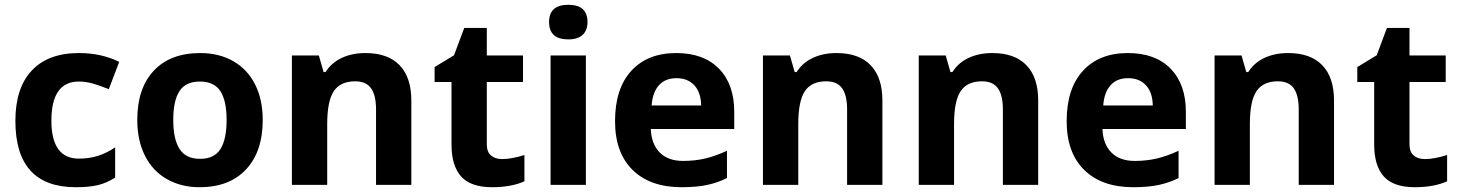

<svg xmlns="http://www.w3.org/2000/svg" viewBox="-20 -780 6157 810"><path d="M299.8 9.8Q44.9 9.8 44.9 -270Q44.9 -409.2 114.3 -482.7Q183.6 -556.2 313 -556.2Q407.7 -556.2 482.9 -519L439 -403.8Q403.8 -418 373.5 -427Q343.3 -436 313 -436Q196.8 -436 196.8 -271Q196.8 -110.8 313 -110.8Q356 -110.8 392.6 -122.3Q429.2 -133.8 465.8 -158.2V-30.8Q429.7 -7.8 392.8 1Q356 9.8 299.8 9.8Z M710.9 -273.9Q710.9 -192.9 737.5 -151.4Q764.2 -109.9 824.2 -109.9Q883.8 -109.9 909.9 -151.1Q936 -192.4 936 -273.9Q936 -355 909.7 -395.5Q883.3 -436 823.2 -436Q763.7 -436 737.3 -395.8Q710.9 -355.5 710.9 -273.9ZM1088.4 -273.9Q1088.4 -140.6 1018.1 -65.4Q947.8 9.8 822.3 9.8Q743.7 9.8 683.6 -24.7Q623.5 -59.1 591.3 -123.5Q559.1 -188 559.1 -273.9Q559.1 -407.7 628.9 -481.9Q698.7 -556.2 825.2 -556.2Q903.8 -556.2 963.9 -522Q1023.9 -487.8 1056.2 -423.8Q1088.4 -359.9 1088.4 -273.9Z M1715.3 0H1566.4V-318.8Q1566.4 -377.9 1545.4 -407.5Q1524.4 -437 1478.5 -437Q1416 -437 1388.2 -395.3Q1360.4 -353.5 1360.4 -256.8V0H1211.4V-545.9H1325.2L1345.2 -476.1H1353.5Q1378.4 -515.6 1422.1 -535.9Q1465.8 -556.2 1521.5 -556.2Q1616.7 -556.2 1666 -504.6Q1715.3 -453.1 1715.3 -356Z M2098.6 -108.9Q2137.7 -108.9 2192.4 -126V-15.1Q2136.7 9.8 2055.7 9.8Q1966.3 9.8 1925.5 -35.4Q1884.8 -80.6 1884.8 -170.9V-434.1H1813.5V-497.1L1895.5 -546.9L1938.5 -662.1H2033.7V-545.9H2186.5V-434.1H2033.7V-170.9Q2033.7 -139.2 2051.5 -124Q2069.3 -108.9 2098.6 -108.9Z M2296.4 -687Q2296.4 -759.8 2377.4 -759.8Q2458.5 -759.8 2458.5 -687Q2458.5 -652.3 2438.2 -633.1Q2418 -613.8 2377.4 -613.8Q2296.4 -613.8 2296.4 -687ZM2451.7 0H2302.7V-545.9H2451.7Z M2834 -450.2Q2786.6 -450.2 2759.8 -420.2Q2732.9 -390.1 2729 -335H2938Q2937 -390.1 2909.2 -420.2Q2881.3 -450.2 2834 -450.2ZM2855 9.8Q2723.1 9.8 2648.9 -63Q2574.7 -135.7 2574.7 -269Q2574.7 -406.2 2643.3 -481.2Q2711.9 -556.2 2833 -556.2Q2948.7 -556.2 3013.2 -490.2Q3077.6 -424.3 3077.6 -308.1V-235.8H2725.6Q2728 -172.4 2763.2 -136.7Q2798.3 -101.1 2861.8 -101.1Q2911.1 -101.1 2955.1 -111.3Q2999 -121.6 3046.9 -144V-28.8Q3007.8 -9.3 2963.4 0.2Q2918.9 9.8 2855 9.8Z M3702.6 0H3553.7V-318.8Q3553.7 -377.9 3532.7 -407.5Q3511.7 -437 3465.8 -437Q3403.3 -437 3375.5 -395.3Q3347.7 -353.5 3347.7 -256.8V0H3198.7V-545.9H3312.5L3332.5 -476.1H3340.8Q3365.7 -515.6 3409.4 -535.9Q3453.1 -556.2 3508.8 -556.2Q3604 -556.2 3653.3 -504.6Q3702.6 -453.1 3702.6 -356Z M4359.9 0H4210.9V-318.8Q4210.9 -377.9 4189.9 -407.5Q4168.9 -437 4123 -437Q4060.5 -437 4032.7 -395.3Q4004.9 -353.5 4004.9 -256.8V0H3856V-545.9H3969.7L3989.7 -476.1H3998Q4022.9 -515.6 4066.7 -535.9Q4110.4 -556.2 4166 -556.2Q4261.2 -556.2 4310.5 -504.6Q4359.9 -453.1 4359.9 -356Z M4739.3 -450.2Q4691.9 -450.2 4665 -420.2Q4638.2 -390.1 4634.3 -335H4843.3Q4842.3 -390.1 4814.5 -420.2Q4786.6 -450.2 4739.3 -450.2ZM4760.3 9.8Q4628.4 9.8 4554.2 -63Q4480 -135.7 4480 -269Q4480 -406.2 4548.6 -481.2Q4617.2 -556.2 4738.3 -556.2Q4854 -556.2 4918.5 -490.2Q4982.9 -424.3 4982.9 -308.1V-235.8H4630.9Q4633.3 -172.4 4668.5 -136.7Q4703.6 -101.1 4767.1 -101.1Q4816.4 -101.1 4860.4 -111.3Q4904.3 -121.6 4952.1 -144V-28.8Q4913.1 -9.3 4868.7 0.2Q4824.2 9.8 4760.3 9.8Z M5607.9 0H5459V-318.8Q5459 -377.9 5438 -407.5Q5417 -437 5371.1 -437Q5308.6 -437 5280.8 -395.3Q5252.9 -353.5 5252.9 -256.8V0H5104V-545.9H5217.8L5237.8 -476.1H5246.1Q5271 -515.6 5314.7 -535.9Q5358.4 -556.2 5414.1 -556.2Q5509.3 -556.2 5558.6 -504.6Q5607.9 -453.1 5607.9 -356Z M5991.2 -108.9Q6030.3 -108.9 6085 -126V-15.1Q6029.3 9.8 5948.2 9.8Q5858.9 9.8 5818.1 -35.4Q5777.3 -80.6 5777.3 -170.9V-434.1H5706.1V-497.1L5788.1 -546.9L5831.1 -662.1H5926.3V-545.9H6079.1V-434.1H5926.3V-170.9Q5926.3 -139.2 5944.1 -124Q5961.9 -108.9 5991.2 -108.9Z"/></svg>

Font: Sahel FD
Style: Bold-FD
Weight: 700
Foundry: Saber Rastikerdar (saber.rastikerdar@gmail.com)
Version: Version 3.3.0